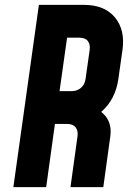

<svg xmlns="http://www.w3.org/2000/svg" viewBox="-20 -770 545 790"><path d="M35 0 140 -750H325Q410 -750 452.8 -698.5Q495.5 -647 484 -565L467 -445Q455 -360.5 396.5 -309.5Q442.5 -273.5 434 -210L405 0H270L299 -210Q302 -232.5 291 -246.2Q280 -260 256 -260H206L170 0ZM225 -395H275Q297 -395 312.8 -408.2Q328.5 -421.5 332 -445L349 -565Q352 -587 341.5 -601Q331 -615 306 -615H256Z"/></svg>

Font: Mohave
Style: Bold Italic
Weight: 700
Italic angle: -8°
Designer: Gumpita Rahayu
Foundry: Tokotype
Version: Version 2.003; ttfautohint (v1.8.3)